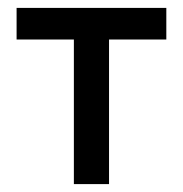

<svg xmlns="http://www.w3.org/2000/svg" viewBox="-20 -466 463 486"><path d="M167 -366H22V-446H401V-366H256V0H167Z"/></svg>

Font: Tilda Sans Medium
Style: Regular
Weight: 500
Designer: ParaType Ltd
Foundry: ParaType Ltd
Version: Version 1.009